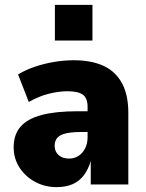

<svg xmlns="http://www.w3.org/2000/svg" viewBox="-20 -756 597 787"><path d="M212 11Q164 11 124 -10.5Q84 -32 60 -69Q36 -106 36 -153Q36 -204 64 -236.5Q92 -269 150 -284.5Q208 -300 298 -300H357V-215H313Q285 -215 264.5 -212Q244 -209 230.5 -202.5Q217 -196 210.5 -185Q204 -174 204 -158Q204 -135 220 -120.5Q236 -106 263 -106Q284 -106 301 -116.5Q318 -127 328.5 -147Q339 -167 339 -194V-318Q339 -354 319.5 -368Q300 -382 257 -382Q222 -382 181 -372Q140 -362 98 -338L54 -451Q86 -470 123 -482.5Q160 -495 200.5 -502Q241 -509 282 -509Q355 -509 404.5 -486Q454 -463 480 -415Q506 -367 506 -293V0H352V-96Q342 -62 324 -38Q306 -14 278.5 -1.5Q251 11 212 11ZM205 -590V-736H359V-590Z"/></svg>

Font: Nunito Sans 10pt SemiCondensed Black
Style: Regular
Weight: 900
Width: 4
Designer: Vernon Adams
Foundry: Vernon Adams
Version: Version 3.101;gftools[0.9.27]